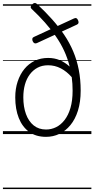

<svg xmlns="http://www.w3.org/2000/svg" viewBox="-20 -914 643 1309"><path d="M294 19Q225 19 178.5 -15Q132 -49 108 -109.5Q84 -170 84 -250Q84 -309 100.5 -358.5Q117 -408 146.5 -444Q176 -480 217 -499.5Q258 -519 308 -519Q351 -519 387 -504Q423 -489 455 -460Q441 -517 417 -568.5Q393 -620 359.5 -668Q326 -716 285.5 -761.5Q245 -807 197 -852Q188 -860 189.5 -868Q191 -876 200 -885Q217 -901 232 -887Q288 -835 334.5 -783Q381 -731 417.5 -677Q454 -623 479 -564Q504 -505 517 -438.5Q530 -372 530 -296Q530 -219 511.5 -160Q493 -101 460 -61Q427 -21 384.5 -1Q342 19 294 19ZM294 -31Q330 -31 362.5 -47Q395 -63 420.5 -96Q446 -129 460.5 -178.5Q475 -228 475 -296Q475 -320 473.5 -343Q472 -366 469 -388Q435 -427 394.5 -448Q354 -469 308 -469Q267 -469 236 -452.5Q205 -436 183 -406.5Q161 -377 150 -337.5Q139 -298 139 -250Q139 -186 157 -136.5Q175 -87 209.5 -59Q244 -31 294 -31ZM231 -620Q222 -616 214.5 -619.5Q207 -623 202 -635Q199 -645 201 -652Q203 -659 213 -663L484 -788Q504 -798 513 -774Q517 -764 515 -757Q513 -750 504 -746ZM0 365H603V375H0ZM0 -20H603V0H0ZM0 -505H603V-500H0ZM0 -885H603V-875H0Z"/></svg>

Font: Playwrite IT Moderna Guides
Style: Regular
Weight: 400
Designer: Veronika Burian, José Scaglione
Foundry: TypeTogether
Version: Version 1.003